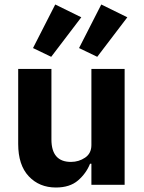

<svg xmlns="http://www.w3.org/2000/svg" viewBox="-20 -823 640 855"><path d="M387 -94H381Q364 -51 327.5 -19.5Q291 12 229 12Q155 12 108 -38Q61 -88 61 -182V-516H209V-202Q209 -102 296 -102Q331 -102 359 -121Q387 -140 387 -177V-516H535V0H387ZM208 -570 127 -609 226 -803 342 -746ZM413 -570 332 -609 431 -803 547 -746Z"/></svg>

Font: Lilex Nerd Font
Style: Bold
Weight: 700
Designer: Mike Abbink, Paul van der Laan, Pieter van Rosmalen, Mikhael Khrustik
Foundry: Mikhael Khrustik
Version: Version 2.400; ttfautohint (v1.8.4.7-5d5b);Nerd Fonts 3.3.0